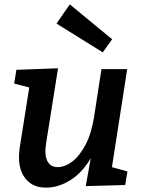

<svg xmlns="http://www.w3.org/2000/svg" viewBox="-20 -849 652 880"><path d="M493 -83 564 -63 554 -1 373 4 396 -124Q357 -57 302 -23Q247 11 191 11Q133 11 100 -26.5Q67 -64 67 -129Q67 -149 70 -170L114 -448L45 -466L55 -529L246 -536L192 -197Q188 -167 188 -157Q188 -121 202.5 -102Q217 -83 244 -83Q277 -83 311 -108.5Q345 -134 372 -185.5Q399 -237 411 -312L445 -532H563ZM239 -741 300 -829 494 -669 451 -609Z"/></svg>

Font: Bitter Pro SemiBold
Style: Italic
Weight: 600
Italic angle: -9°
Designer: Sol Matas, and Bitter project Authors
Foundry: Sol Matas
Version: Version 1.010